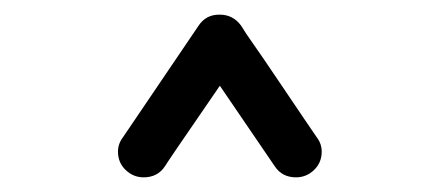

<svg xmlns="http://www.w3.org/2000/svg" viewBox="-20 -668 600 262"><path d="M279 -648Q280 -648 280 -648Q298 -648 309 -633Q315 -623 326 -607.5Q337 -592 359.5 -558.5Q382 -525 397 -503Q412 -481 412 -481Q419 -472 419 -461Q419 -446 408.5 -436Q398 -426 384 -426Q365 -426 355 -441L280 -551Q205 -442 205 -441Q195 -426 176 -426Q162 -426 151.5 -436Q141 -446 141 -461Q141 -472 148 -481Q251 -633 251 -633Q261 -648 279 -648Z"/></svg>

Font: Brass Mono
Style: Regular
Weight: 400
Monospace: yes
Version: Version 1.100; ttfautohint (v1.8.3) -l 8 -r 50 -G 200 -x 14 